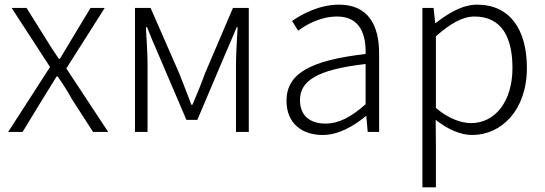

<svg xmlns="http://www.w3.org/2000/svg" viewBox="-20 -567 2340 825"><path d="M15 0H77L163 -141C184 -174 203 -207 223 -238H228C250 -207 271 -174 289 -141L380 0H445L265 -273L430 -533H369L290 -402C272 -372 255 -343 237 -314H233C213 -343 194 -372 176 -402L94 -533H30L195 -279Z M560 0H614V-288C614 -331 610 -397 607 -450H612C627 -411 644 -372 660 -335L781 -52H828L948 -335C964 -372 981 -411 997 -450H1001C998 -397 994 -331 994 -288V0H1049V-533H981L861 -252C845 -207 826 -162 807 -117H802C786 -162 767 -207 750 -252L627 -533H560Z M1366 13C1434 13 1498 -24 1552 -68H1554L1560 0H1609V-338C1609 -456 1564 -547 1437 -547C1350 -547 1276 -505 1235 -477L1261 -435C1298 -463 1359 -496 1429 -496C1530 -496 1553 -414 1551 -335C1316 -308 1211 -252 1211 -134C1211 -35 1280 13 1366 13ZM1378 -36C1319 -36 1269 -64 1269 -137C1269 -219 1341 -268 1551 -292V-119C1488 -64 1437 -36 1378 -36Z M1795 238H1853V46L1852 -52C1906 -10 1959 13 2009 13C2134 13 2244 -93 2244 -275C2244 -439 2172 -547 2030 -547C1965 -547 1904 -508 1852 -468H1850L1843 -533H1795ZM2004 -38C1965 -38 1910 -55 1853 -103V-411C1915 -466 1968 -496 2019 -496C2138 -496 2182 -403 2182 -275C2182 -132 2108 -38 2004 -38Z"/></svg>

Font: Noto Sans CJK KR Light
Style: Regular
Weight: 300
Designer: Ryoko NISHIZUKA (kana & ideographs); Paul D. Hunt (Latin, Greek & Cyrillic); Wenlong ZHANG (bopomofo); Sandoll Communica
Foundry: Adobe Systems Incorporated
Version: Version 1.004;PS 1.004;hotconv 1.0.82;makeotf.lib2.5.63406